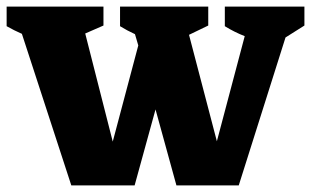

<svg xmlns="http://www.w3.org/2000/svg" viewBox="-36 -559 938 579"><path d="M179 0 30 -457Q7 -467 -16 -480V-539H276V-482L221 -458L304 -132L381 -422L371 -456Q347 -467 326 -480V-539H592V-482L534 -454L618 -133L702 -450Q671 -462 642 -480V-539H882V-482L825 -446L684 0H496L433 -229L370 0Z"/></svg>

Font: Piazzolla SC ExtraBold
Style: Regular
Weight: 800
Designer: Juan Pablo del Peral
Foundry: Huerta Tipografica
Version: Version 1.330